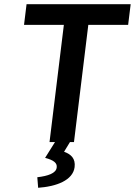

<svg xmlns="http://www.w3.org/2000/svg" viewBox="-20 -674 640 911"><path d="M331 0 399 -556H588L600 -654H106L94 -556H283L215 0H241L194 75C236 86 252 100 249 121C246 148 208 161 157 167L161 217C247 211 326 182 334 119C339 78 317 58 284 46L312 0Z"/></svg>

Font: Falling Sky
Style: Obl
Weight: 400
Designer: Paul D. Hunt
Foundry: Adobe Systems Incorporated
Version: Version 1.02